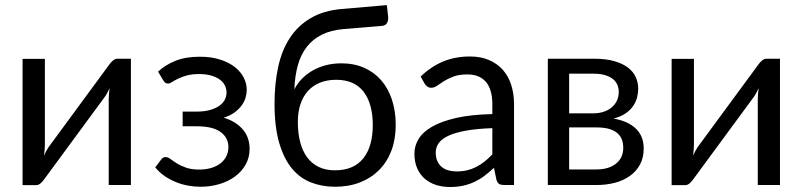

<svg xmlns="http://www.w3.org/2000/svg" viewBox="-20 -742 3218 770"><path d="M505 -506.5V0H416V-344Q416 -354 417 -365.5Q418 -377 419.5 -388.5Q415 -378.5 410.5 -370Q406 -361.5 401 -354.5L156.5 -22Q151 -14 142.8 -6.8Q134.5 0.5 124.5 0.5H70.5V-506H160V-162Q160 -152.5 159 -141.2Q158 -130 156.5 -118.5Q161 -128 165.5 -136.2Q170 -144.5 174.5 -151.5L419 -484Q424.5 -492 433 -499.2Q441.5 -506.5 451.5 -506.5Z M614 -454.5Q642.5 -481.5 683.2 -498Q724 -514.5 781.5 -514.5Q827.5 -514.5 862.5 -503.2Q897.5 -492 921.2 -473.5Q945 -455 957.2 -431.2Q969.5 -407.5 969.5 -382Q969.5 -367 964.8 -350.5Q960 -334 949 -319Q938 -304 920.5 -291Q903 -278 877 -270Q925.5 -255.5 953.2 -223.5Q981 -191.5 981 -145Q981 -110 965 -81.8Q949 -53.5 922 -33.8Q895 -14 859.2 -3.5Q823.5 7 784.5 7Q760 7 734.8 2.5Q709.5 -2 685.5 -11.8Q661.5 -21.5 640.2 -36Q619 -50.5 602.5 -71L627.5 -103.5Q633.5 -112 644.5 -112Q653.5 -112 663.8 -104.2Q674 -96.5 689 -87Q704 -77.5 725.8 -69.8Q747.5 -62 779 -62Q806.5 -62 828.2 -68.8Q850 -75.5 865 -87.5Q880 -99.5 888 -116Q896 -132.5 896 -152Q896 -189.5 864.8 -212.5Q833.5 -235.5 770 -235.5H712.5V-294.5H770Q797.5 -294.5 819.5 -300.2Q841.5 -306 857 -316Q872.5 -326 880.5 -340.2Q888.5 -354.5 888.5 -371Q888.5 -386 881.8 -399.5Q875 -413 861.2 -423Q847.5 -433 827 -439Q806.5 -445 779 -445Q749 -445 728.2 -439Q707.5 -433 693.2 -426Q679 -419 670 -413Q661 -407 654.5 -407Q648 -407 643.8 -409.5Q639.5 -412 634.5 -420Z M1323.5 -59Q1398.5 -59 1436.8 -106.8Q1475 -154.5 1475 -240.5Q1475 -326 1438.2 -374Q1401.5 -422 1328 -422Q1292.5 -422 1264 -410.8Q1235.5 -399.5 1215.8 -378Q1196 -356.5 1185.2 -325Q1174.5 -293.5 1174.5 -253Q1174.5 -207.5 1184 -171.5Q1193.5 -135.5 1212.2 -110.5Q1231 -85.5 1258.8 -72.2Q1286.5 -59 1323.5 -59ZM1358 -625.5Q1307 -621 1270.8 -603Q1234.5 -585 1210.5 -554.2Q1186.5 -523.5 1174.5 -480.5Q1162.5 -437.5 1160.5 -383.5Q1172.5 -407.5 1191.5 -426.8Q1210.5 -446 1235 -459.8Q1259.5 -473.5 1288.2 -480.8Q1317 -488 1349.5 -488Q1400 -488 1440.2 -470.2Q1480.5 -452.5 1508.8 -420Q1537 -387.5 1552 -341.8Q1567 -296 1567 -240.5Q1567 -184 1549.8 -138.2Q1532.5 -92.5 1500.5 -60.2Q1468.5 -28 1423.8 -10.5Q1379 7 1323.5 7Q1272.5 7 1228 -10Q1183.5 -27 1151 -66Q1118.5 -105 1099.8 -168.8Q1081 -232.5 1081 -326Q1081 -406 1095.5 -473Q1110 -540 1142.2 -589.5Q1174.5 -639 1225.8 -669.2Q1277 -699.5 1350.5 -706L1531.5 -721.5L1536.5 -675.5Q1538 -660 1532 -649.5Q1526 -639 1510.5 -638Z M1954.5 -228Q1893 -226 1849.8 -218.2Q1806.5 -210.5 1779.2 -198Q1752 -185.5 1739.8 -168.5Q1727.5 -151.5 1727.5 -130.5Q1727.5 -110.5 1734 -96Q1740.5 -81.5 1751.8 -72.2Q1763 -63 1778.2 -58.8Q1793.5 -54.5 1811 -54.5Q1834.5 -54.5 1854 -59.2Q1873.5 -64 1890.8 -73Q1908 -82 1923.8 -94.5Q1939.5 -107 1954.5 -123ZM1667 -435Q1709 -475.5 1757.5 -495.5Q1806 -515.5 1865 -515.5Q1907.5 -515.5 1940.5 -501.5Q1973.5 -487.5 1996 -462.5Q2018.5 -437.5 2030 -402Q2041.5 -366.5 2041.5 -324V0H2002Q1989 0 1982 -4.2Q1975 -8.5 1971 -21L1961 -69Q1941 -50.5 1922 -36.2Q1903 -22 1882 -12.2Q1861 -2.5 1837.2 2.8Q1813.5 8 1784.5 8Q1755 8 1729 -0.2Q1703 -8.5 1683.8 -25Q1664.5 -41.5 1653.2 -66.8Q1642 -92 1642 -126.5Q1642 -156.5 1658.5 -184.2Q1675 -212 1712 -233.5Q1749 -255 1808.5 -268.8Q1868 -282.5 1954.5 -284.5V-324Q1954.5 -383 1929 -413.2Q1903.5 -443.5 1854.5 -443.5Q1821.5 -443.5 1799.2 -435.2Q1777 -427 1760.8 -416.8Q1744.5 -406.5 1732.8 -398.2Q1721 -390 1709.5 -390Q1700.5 -390 1694 -394.8Q1687.5 -399.5 1683 -406.5Z M2371.5 -62.5Q2421.5 -62.5 2450.5 -85.8Q2479.5 -109 2479.5 -149.5Q2479.5 -167.5 2474 -182.2Q2468.5 -197 2456 -208Q2443.5 -219 2422.8 -225Q2402 -231 2372 -231H2262.5V-62.5ZM2262.5 -446.5V-287.5H2360Q2382 -287.5 2400.8 -293.8Q2419.5 -300 2433 -311.2Q2446.5 -322.5 2454 -338.2Q2461.5 -354 2461.5 -373Q2461.5 -387 2456.5 -400.2Q2451.5 -413.5 2439.5 -423.8Q2427.5 -434 2408 -440.2Q2388.5 -446.5 2360 -446.5ZM2362.5 -506.5Q2409.5 -506.5 2443 -497Q2476.5 -487.5 2498 -471.2Q2519.5 -455 2529.5 -433Q2539.5 -411 2539.5 -386Q2539.5 -369.5 2535 -351.5Q2530.5 -333.5 2519.2 -317Q2508 -300.5 2488.8 -287.2Q2469.5 -274 2440.5 -266.5Q2498.5 -256.5 2530 -226.2Q2561.5 -196 2561.5 -146.5Q2561.5 -109.5 2546.8 -82.2Q2532 -55 2506.2 -36.5Q2480.5 -18 2446 -9Q2411.5 0 2372 0H2177V-506.5Z M3108 -506.5V0H3019V-344Q3019 -354 3020 -365.5Q3021 -377 3022.5 -388.5Q3018 -378.5 3013.5 -370Q3009 -361.5 3004 -354.5L2759.5 -22Q2754 -14 2745.8 -6.8Q2737.5 0.5 2727.5 0.5H2673.5V-506H2763V-162Q2763 -152.5 2762 -141.2Q2761 -130 2759.5 -118.5Q2764 -128 2768.5 -136.2Q2773 -144.5 2777.5 -151.5L3022 -484Q3027.5 -492 3036 -499.2Q3044.5 -506.5 3054.5 -506.5Z"/></svg>

Font: Lato-Regular
Style: Regular
Weight: 400
Designer: Lukasz Dziedzic with Adam Twardoch and Botio Nikoltchev
Foundry: tyPoland Lukasz Dziedzic
Version: Version 2.015; 2015-08-06; http://www.latofonts.com/